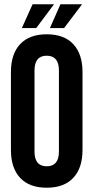

<svg xmlns="http://www.w3.org/2000/svg" viewBox="-20 -868 436 896"><path d="M141 -161Q141 -92 198 -92Q255 -92 255 -161V-539Q255 -608 198 -608Q141 -608 141 -539ZM31 -532Q31 -616 74 -662Q117 -708 198 -708Q279 -708 322 -662Q365 -616 365 -532V-168Q365 -84 322 -38Q279 8 198 8Q117 8 74 -38Q31 -84 31 -168ZM232 -848 149 -737H82L132 -848ZM363 -848 279 -737H213L262 -848Z"/></svg>

Font: Adderley Bold
Style: Regular
Weight: 700
Designer: gorohovskiy
Version: Version 1.003 November 13, 2017